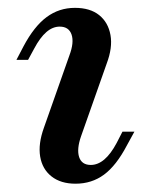

<svg xmlns="http://www.w3.org/2000/svg" viewBox="-20 -447 375 479"><path d="M168.5 11.3Q131.5 11.3 108.5 -6.9Q85.5 -25 80.2 -56.5Q75 -87.9 89.5 -128.2L153.2 -308.9Q165.3 -341.1 158.5 -360.9Q151.6 -380.6 129 -380.6Q111.3 -380.6 95.6 -366.9Q79.8 -353.2 65.3 -325.8L50 -297.6H21L38.7 -331.5Q65.3 -381.5 96.4 -404.4Q127.4 -427.4 166.9 -427.4Q204.8 -427.4 227.4 -409.3Q250 -391.1 255.6 -359.7Q261.3 -328.2 246 -287.9L182.3 -107.3Q171 -75 177.4 -55.2Q183.9 -35.5 206.5 -35.5Q241.9 -35.5 271 -90.3L285.5 -118.5H315.3L296.8 -84.7Q270.2 -33.9 239.5 -11.3Q208.9 11.3 168.5 11.3Z"/></svg>

Font: Playfair 5pt SemiExpanded Light SemiBold
Style: Italic
Weight: 600
Italic angle: -15.6°
Version: Version 2.001;gftools[0.9.30]